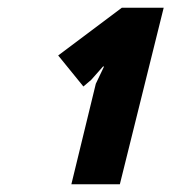

<svg xmlns="http://www.w3.org/2000/svg" viewBox="-20 -830 442 495"><path d="M289 -355H164L227 -614L248 -658L246 -659L215 -624L195 -607L130 -687L294 -810H402Z"/></svg>

Font: TypoPRO Sinkin Sans
Style: 800 Black Italic
Weight: 900
Italic angle: -112°
Designer: Keith Bates
Foundry: K-Type
Version: Sinkin Sans (version 1.0)  by Keith Bates   •   © 2014   www